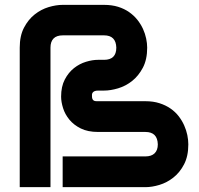

<svg xmlns="http://www.w3.org/2000/svg" viewBox="-20 -773 823 793"><path d="M757.8 -176.8Q757.8 -127.9 740.2 -94.2Q722.7 -60.5 696 -39.6Q669.4 -18.6 638.4 -9.3Q607.4 0 580.6 0H238.8V-127H580.6Q605.5 -127 618.7 -139.9Q631.8 -152.8 631.8 -176.8Q630.4 -228 580.6 -228H384.8Q342.8 -228 313.7 -242.4Q284.7 -256.8 266.6 -278.8Q248.5 -300.8 240.5 -326.4Q232.4 -352.1 232.4 -374Q232.4 -415.5 247.6 -444.6Q262.7 -473.6 285.6 -491.7Q308.6 -509.8 335.2 -517.8Q361.8 -525.9 384.8 -525.9H409.7Q460.4 -525.9 460.4 -576.2Q459 -627 409.7 -627H239.7Q213.9 -627 201.2 -614Q188.5 -601.1 188.5 -576.2V0H61.5V-576.2Q61.5 -625 79.1 -658.7Q96.7 -692.4 123.3 -713.4Q149.9 -734.4 180.9 -743.7Q211.9 -752.9 238.8 -752.9H409.7Q441.9 -752.9 467.8 -744.9Q493.7 -736.8 513.4 -722.9Q533.2 -709 547.4 -691.2Q561.5 -673.3 570.6 -653.6Q579.6 -633.8 583.7 -613.8Q587.9 -593.8 587.9 -576.2Q587.9 -527.3 570.1 -493.4Q552.2 -459.5 525.6 -438.5Q499 -417.5 467.8 -408.2Q436.5 -398.9 409.7 -398.9H385.7Q376 -398.9 370.6 -396.5Q365.2 -394 362.8 -390.6Q360.4 -387.2 359.9 -382.8Q359.4 -378.4 359.9 -375Q359.9 -367.7 362.1 -363.5Q364.3 -359.4 367.7 -357.4Q371.1 -355.5 375.7 -355.2Q380.4 -355 384.8 -355H580.6Q612.8 -355 638.7 -346.7Q664.6 -338.4 684.3 -324.7Q704.1 -311 718 -293Q731.9 -274.9 740.7 -255.1Q749.5 -235.4 753.7 -215.1Q757.8 -194.8 757.8 -176.8Z"/></svg>

Font: Audiowide
Style: Regular
Weight: 400
Version: Version 1.003